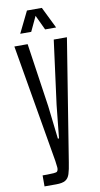

<svg xmlns="http://www.w3.org/2000/svg" viewBox="-111 -977 592 1142"><g transform="rotate(-10 184.5 -406.0)"><path d="M61 118.2V51.8H89.8Q110.8 51.8 127.9 50.3Q145 48.8 148.9 44.9Q156.7 36.6 155.3 19.3Q153.8 2 150.4 -20.5L28.8 -732.4H108.9L165.5 -347.2L188.5 -147.9H195.3L215.8 -347.2L266.6 -732.4H346.2L228 2.9Q221.7 45.4 213.6 70.8Q205.6 96.2 187.3 107.2Q168.9 118.2 131.8 118.2ZM76.2 -800.8 139.6 -930.2H229.5L293 -800.8H226.6L184.6 -890.1L142.6 -800.8Z"/></g></svg>

Font: Antonio ExtraLight
Style: Regular
Weight: 250
Designer: Vernon Adams
Foundry: Vernon Adams
Version: Version 1.002